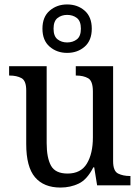

<svg xmlns="http://www.w3.org/2000/svg" viewBox="-20 -834 629 864"><path d="M252 10Q177 10 137.5 -36.5Q98 -83 98 -186V-427Q98 -471 76.5 -482.5Q55 -494 24 -494H21V-536H190V-190Q190 -124 209.5 -88.5Q229 -53 284 -53Q344 -53 371 -98Q398 -143 398 -216V-422Q398 -470 376.5 -482Q355 -494 324 -494H321V-536H489V-109Q489 -64 511.5 -53Q534 -42 564 -42H567V0H417L404 -81H400Q372 -26 334.5 -8Q297 10 252 10ZM282 -596Q236 -596 203.5 -624Q171 -652 171 -705Q171 -758 203.5 -786Q236 -814 282 -814Q329 -814 361 -786Q393 -758 393 -705Q393 -652 361 -624Q329 -596 282 -596ZM282 -643Q308 -643 326 -657Q344 -671 344 -705Q344 -739 326 -753Q308 -767 282 -767Q257 -767 239 -753Q221 -739 221 -705Q221 -671 239 -657Q257 -643 282 -643Z"/></svg>

Font: Noto Serif Myanmar SemCond
Style: Regular
Weight: 400
Width: 4
Designer: Ben Mitchell and the Monotype Design Team
Foundry: Monotype Imaging Inc.
Version: Version 2.106; ttfautohint (v1.8.4.7-5d5b)